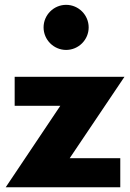

<svg xmlns="http://www.w3.org/2000/svg" viewBox="-20 -789 549 809"><path d="M486.8 0V-122.3H273.6L504.5 -465.5H41.8V-343.2H234.1L4.1 0ZM163.6 -673.6C163.6 -621.4 206.4 -578.6 258.6 -578.6C310.9 -578.6 353.6 -621.4 353.6 -673.6C353.6 -725.9 310.9 -768.6 258.6 -768.6C206.4 -768.6 163.6 -725.9 163.6 -673.6Z"/></svg>

Font: Spartan MB ExtBd
Style: Regular
Weight: 800
Designer: Matt Bailey, Mirko Velimirovic
Foundry: Matt Bailey
Version: Version 1.005